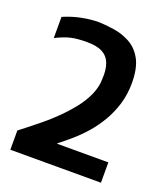

<svg xmlns="http://www.w3.org/2000/svg" viewBox="-103 -1136 565 657"><g transform="rotate(20 180.0 -807.0)"><path d="M10 -620Q19 -627 37.5 -641.5Q56 -656 80 -675.5Q104 -695 129 -719.5Q154 -744 175.5 -771Q197 -798 210 -827.5Q223 -857 223 -886Q225 -918 217 -940.5Q209 -963 188.5 -974.5Q168 -986 131 -986Q95 -986 72 -980.5Q49 -975 19 -960V-1037Q51 -1051 84.5 -1057.5Q118 -1064 146 -1064Q172 -1063 202 -1058.5Q232 -1054 260 -1039Q288 -1024 305.5 -992.5Q323 -961 323 -906Q323 -865 312 -829Q301 -793 283 -762.5Q265 -732 243 -707Q221 -682 198 -662Q175 -642 154 -626V-624H340V-550H10Z"/></g></svg>

Font: Matangi Black
Style: Regular
Weight: 900
Designer: Prashant Pant
Foundry: The Graphic Ant
Version: Version 3.002